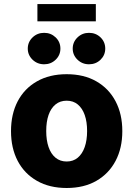

<svg xmlns="http://www.w3.org/2000/svg" viewBox="-20 -915 656 945"><path d="M308.1 10.3Q223.6 10.3 161.9 -24.9Q100.1 -60.1 67.1 -123Q34.2 -186 34.2 -269.5Q34.2 -353.5 67.1 -416.5Q100.1 -479.5 161.9 -514.6Q223.6 -549.8 308.1 -549.8Q393.1 -549.8 454.3 -514.6Q515.6 -479.5 548.8 -416.5Q582 -353.5 582 -269.5Q582 -186 548.8 -123Q515.6 -60.1 454.3 -24.9Q393.1 10.3 308.1 10.3ZM308.1 -120.1Q340.3 -120.1 362.8 -138.9Q385.3 -157.7 397 -191.4Q408.7 -225.1 408.7 -270Q408.7 -315.4 397 -348.9Q385.3 -382.3 362.8 -400.9Q340.3 -419.4 308.1 -419.4Q275.9 -419.4 253.2 -400.9Q230.5 -382.3 219 -349.1Q207.5 -315.9 207.5 -270Q207.5 -225.1 219 -191.4Q230.5 -157.7 253.2 -138.9Q275.9 -120.1 308.1 -120.1ZM418 -598.6Q384.8 -598.6 361.3 -621.3Q337.9 -644 337.9 -675.8Q337.9 -708 361.3 -730.7Q384.8 -753.4 418 -753.4Q451.7 -753.4 474.9 -731Q498 -708.5 498 -675.8Q498 -643.6 474.9 -621.1Q451.7 -598.6 418 -598.6ZM197.3 -598.6Q163.6 -598.6 140.1 -621.3Q116.7 -644 116.7 -675.8Q116.7 -708 140.1 -730.7Q163.6 -753.4 197.3 -753.4Q230.5 -753.4 253.9 -731Q277.3 -708.5 277.3 -675.8Q277.3 -643.6 253.9 -621.1Q230.5 -598.6 197.3 -598.6ZM451.7 -895V-810.1H164.1V-895Z"/></svg>

Font: Inter 16pt ExtraBold
Style: Regular
Weight: 800
Version: Version 4.001;git-66647c0bb